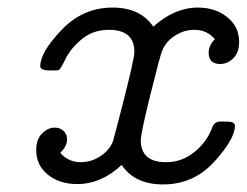

<svg xmlns="http://www.w3.org/2000/svg" viewBox="-20 -484 655 510"><path d="M76.2 -85Q76.2 -113.8 91.6 -129.4Q106.9 -145 126 -145Q139.2 -145 148.7 -136.5Q158.2 -127.9 158.2 -113.8Q158.2 -95.7 140.1 -78.1Q161.1 -53.2 194.8 -53.2Q221.7 -53.2 245.8 -68.6Q270 -84 279.8 -107.9Q283.7 -120.1 310.3 -224.6Q336.9 -329.1 336.9 -346.2Q336.9 -405.3 268.1 -404.8Q227.1 -404.8 196.5 -379.4Q166 -354 151.9 -323.2Q140.6 -300.3 136.2 -297.9Q133.3 -296.9 126 -296.9H112.8Q86.9 -296.9 86.9 -308.1Q86.9 -345.2 143.6 -404.5Q200.2 -463.9 278.8 -463.9Q353 -463.9 387.2 -413.1Q443.4 -463.9 505.9 -463.9Q551.8 -463.9 583.5 -438.5Q615.2 -413.1 615.2 -373Q615.2 -344.2 599.6 -329.1Q584 -314 564.9 -314Q534.2 -314 534.2 -344.2Q534.2 -363.3 550.8 -379.9Q529.8 -404.8 496.1 -404.8Q469.2 -404.8 445.1 -389.4Q420.9 -374 411.1 -350.1Q406.2 -340.3 380.1 -235.1Q354 -129.9 354 -111.8Q354 -52.7 421.9 -53.2Q462.9 -53.2 496.3 -80.1Q529.8 -106.9 543.9 -146Q549.8 -161.1 564.9 -161.1H581.1Q604 -161.1 604 -149.9Q604 -114.7 549.1 -54.4Q494.1 5.9 413.1 5.9Q337.9 5.9 303.2 -45.9Q249 4.9 185.1 4.9Q138.2 4.9 107.2 -20Q76.2 -44.9 76.2 -85Z"/></svg>

Font: CMU Concrete
Style: Italic
Weight: 500
Italic angle: -14.04°
Version: Version 0.7.0